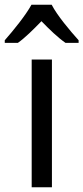

<svg xmlns="http://www.w3.org/2000/svg" viewBox="-55 -786 350 806"><path d="M162 -766H77C53 -722 2 -659 -35 -617V-606H20C51 -628 85 -662 119 -697C153 -662 187 -629 220 -606H275V-617C239 -657 185 -721 162 -766ZM163 0V-536H78V0Z"/></svg>

Font: Noto Sans Ethiopic SemiCondensed
Style: Regular
Weight: 400
Width: 4
Designer: Monotype Design Team
Foundry: Monotype Imaging Inc.
Version: Version 2.102